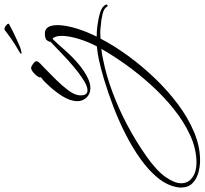

<svg xmlns="http://www.w3.org/2000/svg" viewBox="-292 -370 912 856"><g transform="rotate(-90 164.0 58.0)"><path d="M-123 494Q-151 494 -179 486Q-207 478 -225.5 459.5Q-244 441 -244 410Q-244 406 -244 402Q-244 398 -243 394Q-235 347 -201 305.5Q-167 264 -115.5 227.5Q-64 191 -3.5 160.5Q57 130 119 106.5Q181 83 236 66.5Q291 50 330 42Q344 39 358 37Q372 35 385 34Q406 -5 419 -48.5Q432 -92 432 -123Q432 -154 419 -164L416 -161Q400 -145 369 -109.5Q338 -74 303 -45Q276 -23 249 -9Q222 5 199 5Q185 5 172.5 -1Q160 -7 151 -20Q141 -34 141 -53Q141 -85 164.5 -122Q188 -159 222 -193Q225 -197 233.5 -204.5Q242 -212 248 -216Q244 -219 252 -231Q260 -243 273.5 -253Q287 -263 297 -257Q306 -252 312.5 -246.5Q319 -241 319 -235Q319 -229 310 -220L289 -200Q263 -175 236 -147.5Q209 -120 190 -94.5Q171 -69 168 -50Q167 -46 167 -43Q167 -40 167 -37Q167 -8 189 -8Q205 -8 226.5 -20.5Q248 -33 267.5 -48Q287 -63 295 -70Q324 -94 351.5 -121Q379 -148 406 -173Q405 -179 412 -188.5Q419 -198 443 -198Q480 -198 480 -141Q480 -113 469.5 -72.5Q459 -32 437 16Q435 20 433 24Q431 28 429 33Q452 33 476 36Q508 40 536 48.5Q564 57 571 74Q571 75 571.5 75.5Q572 76 572 76Q572 80 568 81.5Q564 83 562 79Q556 66 530 59.5Q504 53 474 51Q460 49 447 49Q434 49 420 50Q389 110 343.5 172.5Q298 235 243 292.5Q188 350 127 395.5Q66 441 2.5 467.5Q-61 494 -123 494ZM-134 478Q-73 478 -12.5 450.5Q48 423 105.5 377Q163 331 213.5 275Q264 219 305 161.5Q346 104 374 54Q362 55 350 57Q338 59 325 62Q258 75 182.5 103Q107 131 33.5 170Q-40 209 -105 255Q-169 300 -197 340Q-225 380 -225 410Q-225 441 -199.5 459.5Q-174 478 -134 478ZM355.6 -302.1Q352.2 -302.1 352.2 -303.8Q352.2 -307.2 369.2 -316.6Q394.7 -331 419 -348Q443.2 -365 459.3 -377.8Q468.7 -379.5 478.5 -371Q488.2 -362.5 485.7 -358.2Q473.8 -351.4 455.1 -342.1Q436.4 -332.7 416.4 -323.8Q396.4 -314.9 381.1 -308.1Q376 -306.4 368 -304.3Q359.9 -302.1 355.6 -302.1Z"/></g></svg>

Font: WindSong
Style: Regular
Weight: 400
Designer: Robert E. Leuschke
Foundry: Robert E. Leuschke
Version: Version 1.010; ttfautohint (v1.8.3)